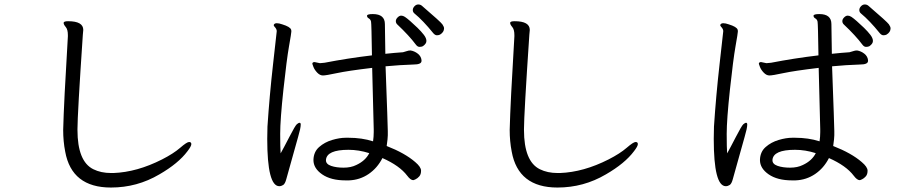

<svg xmlns="http://www.w3.org/2000/svg" viewBox="-20 -815 4040 860"><path d="M353 -681Q353 -720 285 -720Q265 -720 265 -712.5Q265 -705 274.5 -694Q284 -683 284 -658V-652Q266 -355 263 -233Q263 -182 272 -136Q301 25 477 25Q594 25 694 -34Q779 -83 820 -138Q837 -160 837 -169.5Q837 -179 827 -179Q817 -179 787 -153Q757 -127 706 -101Q594 -44 488 -40H478Q432 -40 398 -57Q327 -92 327 -233V-237Q327 -301 351 -659Z M1969 -688Q1969 -695 1961.5 -706Q1954 -717 1870 -789Q1863 -795 1853.5 -795Q1844 -795 1836.5 -787Q1829 -779 1829 -770Q1829 -761 1836 -755Q1875 -723 1921 -666Q1929 -657 1937 -657Q1945 -657 1951 -660Q1969 -671 1969 -688ZM1707 -518Q1770 -524 1832 -526Q1868 -526 1868 -542V-546Q1866 -563 1851.5 -574.5Q1837 -586 1819 -589Q1810 -589 1802 -586Q1794 -583 1785 -581Q1766 -580 1746.5 -578Q1727 -576 1706 -574Q1704 -680 1704 -707Q1704 -752 1650 -752Q1625 -752 1624 -745V-744Q1624 -737 1632 -732.5Q1640 -728 1642 -718Q1644 -708 1646 -567Q1537 -554 1434 -534L1413 -532L1389 -537Q1379 -537 1379 -529Q1379 -528 1384 -515Q1389 -502 1401 -489.5Q1413 -477 1426.5 -477Q1440 -477 1489 -487.5Q1538 -498 1647 -511L1654 -236V-223Q1654 -203 1651 -182Q1601 -198 1541 -198H1529Q1501 -198 1467.5 -188Q1434 -178 1409.5 -156.5Q1385 -135 1384 -99V-98Q1384 -61 1423 -34Q1462 -7 1528 -7H1543Q1592 -9 1631 -35.5Q1670 -62 1693 -107Q1770 -73 1804 -28Q1819 -8 1831 -8Q1833 -8 1841.5 -12Q1850 -16 1858 -25Q1866 -34 1866 -50.5Q1866 -67 1840 -89Q1794 -129 1712 -161Q1717 -196 1717 -209V-228Q1717 -248 1707 -518ZM1874 -608Q1890 -619 1890 -631.5Q1890 -644 1878.5 -659Q1867 -674 1850 -690.5Q1833 -707 1817.5 -720.5Q1802 -734 1793.5 -739.5Q1785 -745 1777 -745Q1769 -745 1761 -737Q1753 -729 1753 -720.5Q1753 -712 1759 -706Q1813 -655 1842 -616Q1850 -605 1859 -605Q1868 -605 1874 -608ZM1206 -703Q1206 -699 1210 -695Q1214 -691 1217 -685.5Q1220 -680 1219.5 -674.5Q1219 -669 1203 -527Q1187 -385 1178 -248L1177 -193Q1177 19 1231 19Q1240 19 1248.5 13.5Q1257 8 1262.5 -13Q1268 -34 1294.5 -127.5Q1321 -221 1324 -235Q1327 -249 1327 -257Q1327 -265 1322 -265Q1317 -265 1309.5 -258.5Q1302 -252 1276 -201.5Q1250 -151 1237 -128Q1235 -152 1235 -215.5Q1235 -279 1249.5 -413.5Q1264 -548 1274.5 -607.5Q1285 -667 1285 -673.5Q1285 -680 1284 -682Q1280 -695 1244 -706Q1230 -711 1219.5 -711Q1209 -711 1206 -703ZM1634 -129Q1617 -95 1576 -76Q1552 -64 1519 -64Q1486 -64 1463 -72Q1440 -80 1440 -97V-99Q1444 -144 1541 -144Q1587 -144 1634 -129Z M2353 -681Q2353 -720 2285 -720Q2265 -720 2265 -712.5Q2265 -705 2274.5 -694Q2284 -683 2284 -658V-652Q2266 -355 2263 -233Q2263 -182 2272 -136Q2301 25 2477 25Q2594 25 2694 -34Q2779 -83 2820 -138Q2837 -160 2837 -169.5Q2837 -179 2827 -179Q2817 -179 2787 -153Q2757 -127 2706 -101Q2594 -44 2488 -40H2478Q2432 -40 2398 -57Q2327 -92 2327 -233V-237Q2327 -301 2351 -659Z M3969 -688Q3969 -695 3961.5 -706Q3954 -717 3870 -789Q3863 -795 3853.5 -795Q3844 -795 3836.5 -787Q3829 -779 3829 -770Q3829 -761 3836 -755Q3875 -723 3921 -666Q3929 -657 3937 -657Q3945 -657 3951 -660Q3969 -671 3969 -688ZM3707 -518Q3770 -524 3832 -526Q3868 -526 3868 -542V-546Q3866 -563 3851.5 -574.5Q3837 -586 3819 -589Q3810 -589 3802 -586Q3794 -583 3785 -581Q3766 -580 3746.5 -578Q3727 -576 3706 -574Q3704 -680 3704 -707Q3704 -752 3650 -752Q3625 -752 3624 -745V-744Q3624 -737 3632 -732.5Q3640 -728 3642 -718Q3644 -708 3646 -567Q3537 -554 3434 -534L3413 -532L3389 -537Q3379 -537 3379 -529Q3379 -528 3384 -515Q3389 -502 3401 -489.5Q3413 -477 3426.5 -477Q3440 -477 3489 -487.5Q3538 -498 3647 -511L3654 -236V-223Q3654 -203 3651 -182Q3601 -198 3541 -198H3529Q3501 -198 3467.5 -188Q3434 -178 3409.5 -156.5Q3385 -135 3384 -99V-98Q3384 -61 3423 -34Q3462 -7 3528 -7H3543Q3592 -9 3631 -35.5Q3670 -62 3693 -107Q3770 -73 3804 -28Q3819 -8 3831 -8Q3833 -8 3841.5 -12Q3850 -16 3858 -25Q3866 -34 3866 -50.5Q3866 -67 3840 -89Q3794 -129 3712 -161Q3717 -196 3717 -209V-228Q3717 -248 3707 -518ZM3874 -608Q3890 -619 3890 -631.5Q3890 -644 3878.5 -659Q3867 -674 3850 -690.5Q3833 -707 3817.5 -720.5Q3802 -734 3793.5 -739.5Q3785 -745 3777 -745Q3769 -745 3761 -737Q3753 -729 3753 -720.5Q3753 -712 3759 -706Q3813 -655 3842 -616Q3850 -605 3859 -605Q3868 -605 3874 -608ZM3206 -703Q3206 -699 3210 -695Q3214 -691 3217 -685.5Q3220 -680 3219.5 -674.5Q3219 -669 3203 -527Q3187 -385 3178 -248L3177 -193Q3177 19 3231 19Q3240 19 3248.5 13.5Q3257 8 3262.5 -13Q3268 -34 3294.5 -127.5Q3321 -221 3324 -235Q3327 -249 3327 -257Q3327 -265 3322 -265Q3317 -265 3309.5 -258.5Q3302 -252 3276 -201.5Q3250 -151 3237 -128Q3235 -152 3235 -215.5Q3235 -279 3249.5 -413.5Q3264 -548 3274.5 -607.5Q3285 -667 3285 -673.5Q3285 -680 3284 -682Q3280 -695 3244 -706Q3230 -711 3219.5 -711Q3209 -711 3206 -703ZM3634 -129Q3617 -95 3576 -76Q3552 -64 3519 -64Q3486 -64 3463 -72Q3440 -80 3440 -97V-99Q3444 -144 3541 -144Q3587 -144 3634 -129Z"/></svg>

Font: LXGW WenKai Mono TC
Style: Regular
Weight: 400
Designer: LXGW / Fontworks Inc.
Foundry: LXGW / Fontworks Inc.
Version: Version 1.330